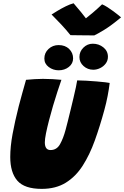

<svg xmlns="http://www.w3.org/2000/svg" viewBox="-20 -1166 776 1199"><path d="M240.5 13.5Q133 13.5 88.5 -37.5Q44 -88.5 44 -185.5Q44 -250.5 58.5 -329Q73 -407.5 97 -502.5Q107 -541 118.5 -582.2Q130 -623.5 142.5 -667.5Q169 -670 196.8 -671.8Q224.5 -673.5 248 -673.5Q278.5 -673.5 308.8 -671.8Q339 -670 363.5 -667.5Q352.5 -635 338.2 -592.2Q324 -549.5 311 -504.5Q297.5 -458.5 286 -414Q274.5 -369.5 267.2 -333.5Q260 -297.5 260 -277Q260 -229 295.5 -229Q334.5 -229 355 -265.8Q375.5 -302.5 389.5 -355Q394.5 -373.5 402.8 -406.2Q411 -439 420.5 -478.2Q430 -517.5 439 -555.2Q448 -593 454.2 -622.2Q460.5 -651.5 462 -664Q486.5 -664 519 -662Q551.5 -660 583.2 -657.5Q615 -655 637.5 -652.2Q660 -649.5 665 -648Q660.5 -610 652.2 -567Q644 -524 631.5 -478.5Q604 -377.5 572 -288.5Q540 -199.5 496.5 -131.5Q453 -63.5 390.8 -25Q328.5 13.5 240.5 13.5ZM562.5 -730.5Q527.5 -730.5 501.8 -753.5Q476 -776.5 476 -810Q476 -844 500.8 -868.5Q525.5 -893 559.5 -893Q597.5 -893 625.8 -870Q654 -847 654 -811.5Q654 -787.5 640.2 -769.2Q626.5 -751 605.5 -740.8Q584.5 -730.5 562.5 -730.5ZM346.5 -727Q311.5 -727 284.2 -747.5Q257 -768 257 -800.5Q257 -836 283 -860.2Q309 -884.5 346 -884.5Q387 -884.5 411.8 -860.2Q436.5 -836 436.5 -801.5Q436.5 -769 410 -748Q383.5 -727 346.5 -727ZM617.5 -1139Q632.5 -1133 651.2 -1121Q670 -1109 688.2 -1095.5Q706.5 -1082 719.8 -1071.2Q733 -1060.5 736 -1057.5Q673.5 -1005.5 629.8 -979Q586 -952.5 569 -945Q557 -945 528.8 -945.2Q500.5 -945.5 470 -945.8Q439.5 -946 420 -946.5Q392 -981.5 363.2 -1012.2Q334.5 -1043 302 -1075.5Q316 -1084.5 340 -1099Q364 -1113.5 391 -1126.8Q418 -1140 439.5 -1145.5Q466 -1115 486.5 -1089.8Q507 -1064.5 516.5 -1051.5Q530 -1061.5 560.5 -1087.5Q591 -1113.5 617.5 -1139Z"/></svg>

Font: Grandstander Black
Style: Italic
Weight: 900
Italic angle: -15°
Designer: Tyler Finck
Foundry: Etcetera Type Co
Version: Version 1.200; ttfautohint (v1.8.3)